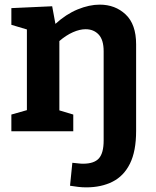

<svg xmlns="http://www.w3.org/2000/svg" viewBox="-20 -566 672 828"><path d="M352 242Q335 242 317.5 240Q300 238 282 235L292 136Q305 137 316.5 138.5Q328 140 338 140Q386 140 406.5 117Q427 94 427 40V-345Q427 -394 405.5 -417Q384 -440 349 -440Q324 -440 294.5 -427Q265 -414 236 -389V-90L296 -72V0H29V-72L96 -91V-439L29 -459V-531L205 -539L219 -463Q265 -505 315 -525.5Q365 -546 410 -546Q477 -546 522 -503.5Q567 -461 567 -375V-1Q567 86 540.5 139.5Q514 193 465.5 217.5Q417 242 352 242Z"/></svg>

Font: Bitter
Style: Bold
Weight: 700
Designer: Sol Matas, and Bitter project Authors
Foundry: Sol Matas
Version: Version 2.001